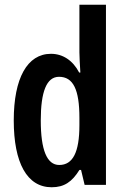

<svg xmlns="http://www.w3.org/2000/svg" viewBox="-20 -780 526 810"><path d="M198 10C251 10 284 -13 315 -63H322L337 0H427V-760H315V-559C315 -538 317 -511 319 -474H314C287 -526 244 -553 195 -553C95 -553 38 -450 38 -272C38 -93 94 10 198 10ZM230 -84C178 -84 152 -147 152 -272C152 -392 176 -456 229 -456C289 -456 315 -402 315 -283V-252C315 -137 287 -84 230 -84Z"/></svg>

Font: Noto Sans Armenian ExtraCondensed SemiBold
Style: Regular
Weight: 600
Width: 2
Designer: Monotype Design Team
Foundry: Monotype Imaging Inc.
Version: Version 2.008